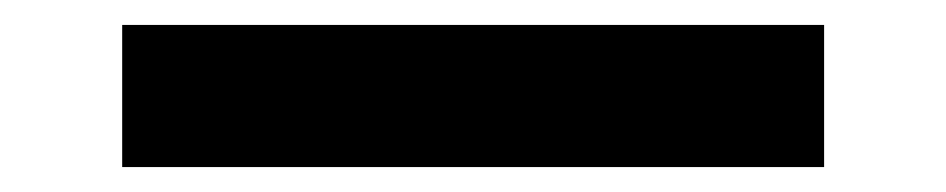

<svg xmlns="http://www.w3.org/2000/svg" viewBox="-20 18 759 154"><path d="M78 152V38H641V152Z"/></svg>

Font: DM Sans 36pt SemiBold
Style: Regular
Weight: 600
Designer: Colophon Foundry, Jonny Pinhorn
Foundry: Colophon Foundry
Version: Version 4.004;gftools[0.9.30]